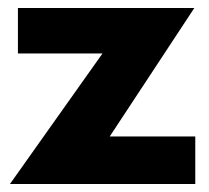

<svg xmlns="http://www.w3.org/2000/svg" viewBox="-20 -461 524 481"><path d="M469.2 -119.1V0H4.9L236.8 -327.1H24.9V-440.9H466.8L254.9 -119.1Z"/></svg>

Font: Glacial Indifference
Style: Bold
Weight: 700
Version: Version 1.001